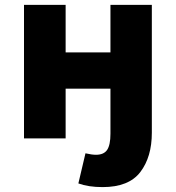

<svg xmlns="http://www.w3.org/2000/svg" viewBox="-20 -565 719 784"><path d="M300 184 329 61Q355 67 372 67Q404 67 417.5 47Q431 27 431 -19V-203H248V0H78V-545H248V-351H431V-545H600V-23Q600 76 553 137.5Q506 199 399 199Q341 199 300 184Z"/></svg>

Font: Nebula Sans Bold
Style: Regular
Weight: 700
Designer: Paul D. Hunt for Adobe (as Source Sans)
Foundry: Nebula Entertainment & Broadcasting LLC
Version: Version 1.010